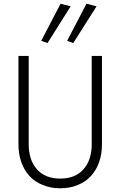

<svg xmlns="http://www.w3.org/2000/svg" viewBox="-20 -1000 646 1030"><path d="M235 -769 359 -966 305 -980 201 -781ZM373 -769 498 -966 444 -980 340 -781ZM134 -226V-700H79V-226Q79 -174 94 -131Q109 -88 138 -56Q167 -24 209 -8Q250 10 303 10Q356 10 398 -8Q439 -24 468 -56Q497 -88 512 -131Q527 -174 527 -226V-700H472V-226Q472 -142 428 -92Q384 -42 303 -42Q222 -42 178 -92Q134 -142 134 -226Z"/></svg>

Font: NM-font
Style: Light
Weight: 500
Designer: ""
Foundry: ""
Version: ""